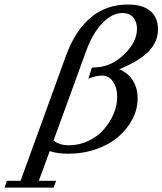

<svg xmlns="http://www.w3.org/2000/svg" viewBox="-123 -671 721 852"><path d="M-103 161.6 -92.3 131.3H-31.7L170.4 -425.3Q210.4 -534.7 279.3 -592.8Q348.1 -650.9 444.8 -650.9Q510.3 -650.9 544.2 -622.1Q578.1 -593.3 578.1 -541.5Q578.1 -485.8 537.1 -443.4Q496.1 -400.9 406.2 -363.8Q447.3 -346.2 467.5 -312.3Q487.8 -278.3 487.8 -234.4Q487.8 -187 464.8 -142.6Q441.9 -98.1 402.1 -64Q362.3 -29.8 304 -9.3Q245.6 11.2 178.7 11.2Q131.3 11.2 97.7 -0.5L49.3 131.3H126L115.2 161.6ZM260.3 -447.3 114.7 -47.9Q138.7 -26.4 184.1 -26.4Q229 -26.4 269.5 -45.9Q310.1 -65.4 337.4 -96.4Q364.7 -127.4 380.9 -165Q397 -202.6 397 -239.3Q397 -283.2 378.2 -309.3Q359.4 -335.4 331.1 -335.4Q298.8 -335.4 269 -321.3L284.7 -371.1L309.1 -372.6Q372.6 -376.5 428.7 -430.4Q484.9 -484.4 484.9 -543.9Q484.9 -573.2 468.5 -593.3Q452.1 -613.3 420.4 -613.3Q374.5 -613.3 331.3 -568.4Q288.1 -523.4 260.3 -447.3Z"/></svg>

Font: Elstob
Style: Italic
Weight: 400
Italic angle: -20°
Designer: Peter S. Baker
Version: Version 1.015